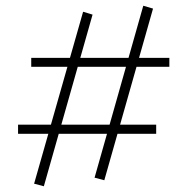

<svg xmlns="http://www.w3.org/2000/svg" viewBox="-20 -588 654 670"><path d="M344 41 310 32 480 -568 514 -558ZM43 -121V-153H525V-121ZM133 62 99 53 270 -547 303 -537ZM89 -355V-386H571V-355Z"/></svg>

Font: Ysabeau ExtraLight
Style: Regular
Weight: 250
Designer: Christian Thalmann (Catharsis Fonts)
Version: Version 2.002